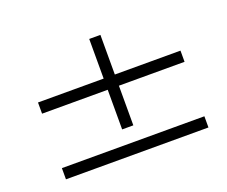

<svg xmlns="http://www.w3.org/2000/svg" viewBox="-86 -698 877 742"><g transform="rotate(-20 352.0 -326.5)"><path d="M340 -566V-403H70V-357H340V-194H386V-357H656V-403H386V-566ZM656 -133H70V-87H656Z"/></g></svg>

Font: Coconat Demi
Style: Regular
Weight: 400
Designer: Sara Lavazza
Foundry: Collletttivo
Version: Version 1.000;Glyphs 3.2 (3217)